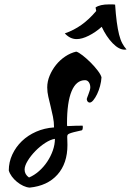

<svg xmlns="http://www.w3.org/2000/svg" viewBox="-20 -750 596 874"><path d="M442 -398Q441 -379 435.5 -358.5Q430 -338 422 -321.5Q414 -305 405 -294Q396 -283 388 -283Q377 -284 375 -298Q375 -301 377.5 -307.5Q380 -314 383 -322Q386 -330 388.5 -338Q391 -346 391 -352Q391 -366 384.5 -375.5Q378 -385 367 -385Q327 -385 306 -335Q285 -285 285 -188Q285 -178 286 -176Q307 -177 323.5 -177.5Q340 -178 356 -178Q357 -176 357 -170Q357 -161 353 -157Q330 -152 316.5 -148.5Q303 -145 296 -142Q289 -139 287.5 -135.5Q286 -132 286 -126Q286 -118 286.5 -110Q287 -102 287 -90Q287 -6 241.5 45Q196 96 115 104Q101 103 86 96Q71 89 57.5 78Q44 67 34 53.5Q24 40 20 26Q20 -12 36 -46.5Q52 -81 79.5 -107.5Q107 -134 144.5 -150.5Q182 -167 226 -170Q226 -195 221 -219Q216 -243 210.5 -265.5Q205 -288 200 -309.5Q195 -331 195 -352Q195 -379 206 -405.5Q217 -432 235 -454.5Q253 -477 277 -493Q301 -509 327 -515Q338 -512 356.5 -497.5Q375 -483 393 -465Q411 -447 425 -428.5Q439 -410 442 -398ZM112 58Q136 48 157.5 29Q179 10 195 -14Q211 -38 220.5 -65Q230 -92 230 -118Q210 -115 186 -99.5Q162 -84 141 -62.5Q120 -41 106 -18Q92 5 92 22Q92 44 112 58ZM504 -729Q507 -684 511.5 -650.5Q516 -617 522 -593Q528 -569 536.5 -553Q545 -537 556 -525Q554 -524 547 -524Q521 -524 492.5 -553.5Q464 -583 443 -628Q415 -603 384 -587.5Q353 -572 329 -572Q299 -572 275 -598Q316 -612 351 -637Q386 -662 418 -700L415 -716Q435 -730 476 -730Q488 -730 493.5 -730Q499 -730 504 -729Z"/></svg>

Font: Sweet Mavka Script
Style: Regular
Weight: 500
Designer: Pablo Impallari/Anastassiya Vishnevskaya
Foundry: Pablo Impallari/ Anastassiya Vishnevskaya
Version: Version 2.0/www.impallari.com/   behance.net/sweetcherry